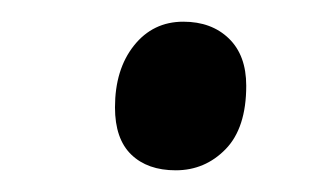

<svg xmlns="http://www.w3.org/2000/svg" viewBox="-20 -445 300 177"><path d="M86 -346Q86 -381 103.5 -403Q121 -425 149 -425Q175 -425 191 -409.5Q207 -394 207 -366Q207 -327 188 -307.5Q169 -288 142 -288Q116 -288 101 -302.5Q86 -317 86 -346Z"/></svg>

Font: Noto Serif Narrow
Style: Italic
Weight: 400
Width: 4
Italic angle: -12°
Designer: Monotype Design Team
Foundry: Monotype Imaging Inc.
Version: Version 1.001